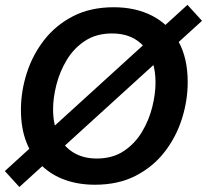

<svg xmlns="http://www.w3.org/2000/svg" viewBox="-35 -745 848 787"><path d="M354 12.2Q287.1 12.2 231.7 -7.6Q176.3 -27.3 135.7 -66.4Q95.2 -105.5 73 -162.6Q50.8 -219.7 50.8 -294.9Q50.8 -370.1 74.5 -444.6Q98.1 -519 145.5 -580.3Q192.9 -641.6 264.4 -678.5Q335.9 -715.3 431.2 -715.3Q521 -715.3 589.1 -680.2Q657.2 -645 695.8 -576.4Q734.4 -507.8 734.4 -408.2Q734.4 -333.5 710.9 -258.8Q687.5 -184.1 640.1 -122.8Q592.8 -61.5 521.5 -24.7Q450.2 12.2 354 12.2ZM361.8 -95.2Q426.3 -95.2 472.2 -125.7Q518.1 -156.2 546.9 -204.3Q575.7 -252.4 589.1 -306.2Q602.5 -359.9 602.5 -406.7Q602.5 -498.5 555.7 -553.2Q508.8 -607.9 424.3 -607.9Q359.9 -607.9 313.7 -577.6Q267.6 -547.4 238.8 -499.5Q210 -451.7 196.3 -397.9Q182.6 -344.2 182.6 -296.9Q182.6 -235.8 203.9 -190.4Q225.1 -145 265.4 -120.1Q305.7 -95.2 361.8 -95.2ZM44.4 21.5 -15.1 -43.9 733.4 -725.1 793 -659.7Z"/></svg>

Font: Schibsted Grotesk SemiBold
Style: Italic
Weight: 600
Italic angle: -12°
Designer: Bakken & Baeck AS, Henrik Kongsvoll
Foundry: Schibsted ASA
Version: Version 1.100;gftools[0.9.25]